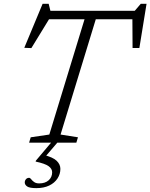

<svg xmlns="http://www.w3.org/2000/svg" viewBox="-20 -755 796 1016"><path d="M702.5 -653H208.5L247 -665.5L146 -500.5L108.5 -502L205.5 -735H237.5L249 -689L216 -698H726.5L685.5 -689L725 -735H755.5L717.5 -501H681.5L680.5 -665.5ZM436.5 -683H496L300.5 -43L392.5 -28.5L384 0H134L142.5 -28.5L241 -43ZM172.5 240.5Q137 240.5 124 231.8Q111 223 111 210.5Q111 201 117.2 193.5Q123.5 186 134 186Q139.5 186 145 193.5Q150.5 201 160.5 208.2Q170.5 215.5 187.5 215.5Q219 215.5 237.5 199Q256 182.5 256 156.5Q256 138 237 124.2Q218 110.5 168.5 100L170 95L254.5 -5H287.5L211.5 84L210.5 64.5Q260.5 77 280 96Q299.5 115 299.5 138.5Q299.5 166 284.2 189.5Q269 213 240.5 226.8Q212 240.5 172.5 240.5Z"/></svg>

Font: Newsreader 9pt Light
Style: Italic
Weight: 300
Italic angle: -17°
Designer: Hugues Gentile
Foundry: Production Type
Version: Version 1.003